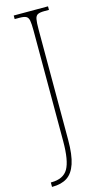

<svg xmlns="http://www.w3.org/2000/svg" viewBox="-143 -759 569 1044"><g transform="rotate(-15 141.5 -237.0)"><path d="M12 240V215H15Q83 215 109 170Q135 125 135 16V-606Q135 -645 131.5 -663.5Q128 -682 116 -688Q104 -694 79 -694H52V-714H245V-694H219Q194 -694 182 -688Q170 -682 166.5 -663.5Q163 -645 163 -606V15Q163 100 146.5 149Q130 198 97.5 219Q65 240 15 240Z"/></g></svg>

Font: Noto Serif Condensed Thin
Style: Regular
Weight: 100
Width: 3
Designer: Monotype Design Team
Foundry: Monotype Imaging Inc.
Version: Version 2.013; ttfautohint (v1.8.4.7-5d5b)